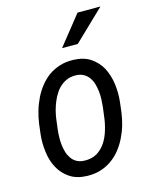

<svg xmlns="http://www.w3.org/2000/svg" viewBox="-114 -824 721 909"><g transform="rotate(-15 246.0 -369.5)"><path d="M467.3 -749H355L240.7 -605.5H317.9ZM43 -287.6 37.1 -238.8C33.7 -210 34.2 -180.7 38.1 -151.4C41.5 -122.1 49.8 -95.7 62.5 -72.3C75.2 -48.3 92.8 -29.3 115.2 -14.2C137.7 1 166 8.8 199.7 9.8C223.6 10.3 245.6 7.8 265.6 1.5C285.6 -4.9 303.7 -13.7 319.8 -24.9C335.9 -36.1 350.6 -49.8 363.8 -65.9C376.5 -82 387.7 -99.1 397 -117.7C406.2 -136.2 414.1 -155.8 420.4 -176.8C426.3 -197.3 430.7 -217.8 433.6 -238.8L439.5 -288.6C442.9 -317.9 442.4 -347.2 438.5 -376.5C434.6 -405.8 426.3 -432.1 414.1 -456.1C401.4 -479.5 383.8 -499 361.3 -514.2C338.9 -529.3 310.5 -537.1 276.9 -538.1C252.9 -538.6 231.4 -536.1 211.4 -529.8C191.4 -523.4 172.9 -514.6 156.7 -503.4C140.6 -491.7 126 -478 113.3 -461.9C100.1 -445.8 88.9 -428.2 79.6 -409.2C70.3 -390.1 62.5 -370.6 56.6 -350.1C50.3 -329.1 45.9 -308.6 43 -287.6ZM121.1 -238.3 127.4 -288.6C128.9 -301.3 131.8 -314.5 135.3 -328.6C138.7 -342.3 143.6 -356 148.9 -369.1C154.3 -382.3 160.6 -394.5 168.5 -406.7C175.8 -418.5 184.6 -428.7 194.8 -437.5C205.1 -446.3 216.3 -453.1 229 -458C241.7 -462.9 255.9 -464.8 271.5 -464.4C286.1 -463.9 298.3 -460.4 308.6 -454.6C318.8 -448.7 327.1 -440.9 334 -431.6C340.3 -422.4 345.7 -411.6 349.1 -399.9C352.5 -387.7 355 -375.5 356.4 -362.8C357.9 -349.6 358.4 -336.9 357.9 -324.2C357.4 -311.5 356.4 -299.8 355.5 -289.1L349.1 -238.8C346.7 -218.3 342.3 -197.3 335.9 -176.3C329.6 -155.3 321.3 -136.2 310.1 -119.1C298.8 -102.1 284.7 -87.9 267.6 -77.6C250.5 -67.4 229.5 -62.5 204.6 -63.5C189.9 -64 177.7 -67.4 167.5 -73.2C157.2 -79.1 148.9 -86.9 142.6 -96.2C136.2 -105.5 130.9 -115.7 127.4 -127.9C124 -139.6 121.6 -151.9 120.1 -165C118.7 -177.7 118.2 -190.4 118.7 -203.1C119.1 -215.3 119.6 -227.1 121.1 -238.3Z"/></g></svg>

Font: Roboto Condensed
Style: Italic
Weight: 400
Designer: Google
Version: Version 1.000;PS 001.000;hotconv 1.0.88;makeotf.lib2.5.64775